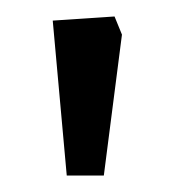

<svg xmlns="http://www.w3.org/2000/svg" viewBox="-20 -714 210 233"><path d="M61 -501 44 -689 119 -694 128 -672 106 -501Z"/></svg>

Font: Kreon Light Light
Style: Regular
Weight: 300
Version: Version 2.002